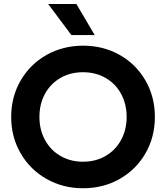

<svg xmlns="http://www.w3.org/2000/svg" viewBox="-20 -956 855 989"><path d="M37.6 -353.5Q37.6 -457 86.2 -541Q134.8 -625 219.5 -672.9Q304.3 -720.7 407.7 -720.7Q512.2 -720.7 596.7 -672.9Q681.2 -625 729.5 -541Q777.8 -457 777.8 -353.5Q777.8 -250.5 729.5 -166.5Q681.2 -82.5 596.7 -34.4Q512.2 13.7 407.7 13.7Q304.3 13.7 219.5 -34.4Q134.8 -82.5 86.2 -166.5Q37.6 -250.5 37.6 -353.5ZM632.3 -353.5Q632.3 -420.5 603.5 -473Q574.7 -525.4 523.7 -554.7Q472.7 -584 407.7 -584Q342.8 -584 291.7 -554.7Q240.7 -525.4 211.9 -473Q183.1 -420.5 183.1 -353.5Q183.1 -287.2 211.9 -234.7Q240.7 -182.1 291.7 -152.6Q342.8 -123 407.7 -123Q472.7 -123 523.7 -152.6Q574.7 -182.1 603.5 -234.7Q632.3 -287.2 632.3 -353.5ZM228 -935.5H373.5L467.8 -775.4H347.7Z"/></svg>

Font: Wanted Sans Variable
Style: Regular
Weight: 400
Designer: Original Design by Kil Hyung-jin and Kang Hanbin, Wanted Lab, Inc; Hangeul from Source Han Sans by Jang Soo-young and Ka
Foundry: Wanted Lab, Inc.
Version: Version 1.003;Glyphs 3.2 (3227)